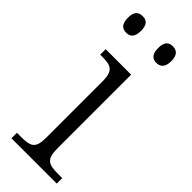

<svg xmlns="http://www.w3.org/2000/svg" viewBox="-246 -768 794 794"><g transform="rotate(45 151.0 -370.5)"><path d="M230 -644C252 -644 269 -656 269 -693C269 -730 252 -741 230 -741C208 -741 192 -730 192 -693C192 -656 208 -644 230 -644ZM54 -644C76 -644 92 -656 92 -693C92 -730 76 -741 54 -741C31 -741 15 -730 15 -693C15 -656 31 -644 54 -644ZM27 0H292V-32H272C213 -32 191 -39 191 -105V-536H42V-504H52C103 -504 127 -497 127 -433V-102C127 -38 104 -32 47 -32H27Z"/></g></svg>

Font: Noto Serif Telugu Light
Style: Regular
Weight: 300
Designer: Jelle Bosma - Monotype Design Team
Foundry: Monotype Imaging Inc.
Version: Version 2.005